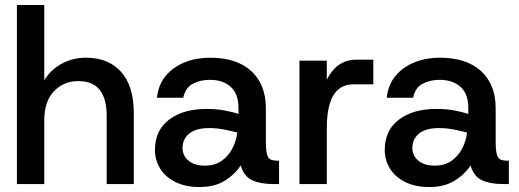

<svg xmlns="http://www.w3.org/2000/svg" viewBox="-20 -740 2088 772"><path d="M48 0V-720H158V-417Q183 -459 227.5 -483.5Q272 -508 326 -508Q415 -508 466.5 -451.5Q518 -395 518 -284V0H409V-273Q409 -343 381 -378.5Q353 -414 295 -414Q236 -414 197 -373Q158 -332 158 -256V0Z M783 12Q725 12 684.5 -8.5Q644 -29 623.5 -63Q603 -97 603 -137Q603 -216 660 -259Q717 -302 810 -302Q852 -302 885 -295.5Q918 -289 939 -282V-305Q939 -363 907.5 -391Q876 -419 824 -419Q785 -419 755 -403Q725 -387 717 -347H611Q617 -401 647.5 -436.5Q678 -472 724 -490Q770 -508 824 -508Q932 -508 990.5 -454Q1049 -400 1049 -305V-175Q1049 -137 1053.5 -120Q1058 -103 1068.5 -98.5Q1079 -94 1097 -94H1102V0H1078Q1028 0 994.5 -15Q961 -30 948 -75Q924 -38 883 -13Q842 12 783 12ZM805 -74Q843 -74 870 -92.5Q897 -111 913.5 -141.5Q930 -172 934 -207Q912 -213 882 -219Q852 -225 821 -225Q768 -225 741 -203Q714 -181 714 -145Q714 -114 738 -94Q762 -74 805 -74Z M1184 0V-496H1294V-419Q1312 -457 1342 -478.5Q1372 -500 1412 -500H1481V-401H1401Q1367 -401 1343 -382.5Q1319 -364 1306.5 -325Q1294 -286 1294 -226V0Z M1707 12Q1649 12 1608.5 -8.5Q1568 -29 1547.5 -63Q1527 -97 1527 -137Q1527 -216 1584 -259Q1641 -302 1734 -302Q1776 -302 1809 -295.5Q1842 -289 1863 -282V-305Q1863 -363 1831.5 -391Q1800 -419 1748 -419Q1709 -419 1679 -403Q1649 -387 1641 -347H1535Q1541 -401 1571.5 -436.5Q1602 -472 1648 -490Q1694 -508 1748 -508Q1856 -508 1914.5 -454Q1973 -400 1973 -305V-175Q1973 -137 1977.5 -120Q1982 -103 1992.5 -98.5Q2003 -94 2021 -94H2026V0H2002Q1952 0 1918.5 -15Q1885 -30 1872 -75Q1848 -38 1807 -13Q1766 12 1707 12ZM1729 -74Q1767 -74 1794 -92.5Q1821 -111 1837.5 -141.5Q1854 -172 1858 -207Q1836 -213 1806 -219Q1776 -225 1745 -225Q1692 -225 1665 -203Q1638 -181 1638 -145Q1638 -114 1662 -94Q1686 -74 1729 -74Z"/></svg>

Font: Host Grotesk Light Medium
Style: Regular
Weight: 500
Version: Version 1.003